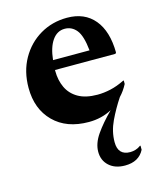

<svg xmlns="http://www.w3.org/2000/svg" viewBox="-107 -543 711 859"><g transform="rotate(-15 248.0 -113.0)"><path d="M260 10Q157 10 97.5 -49.5Q38 -109 38 -207Q38 -283 71 -341.5Q104 -400 160 -433Q216 -466 285 -466Q366 -466 411 -412Q456 -358 457 -259L453 -254H173V-249Q173 -207 189 -172.5Q205 -138 239.5 -118Q274 -98 329 -98Q358 -98 389.5 -105Q421 -112 455 -129H458V-113Q443 -84 422 -62Q392 -17 369.5 30.5Q347 78 347 127Q347 188 404 188Q416 188 429 184Q442 180 452 172H455V191Q430 240 366 240Q320 240 292.5 215Q265 190 265 150Q265 111 293 70.5Q321 30 367 -16Q319 10 260 10ZM262 -421Q227 -421 204.5 -389Q182 -357 176 -299H345Q338 -368 316.5 -394.5Q295 -421 262 -421Z"/></g></svg>

Font: Spectral
Style: Bold
Weight: 700
Designer: Jean-Baptiste Levee
Foundry: Production Type
Version: Version 2.001